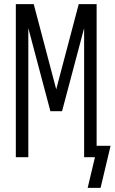

<svg xmlns="http://www.w3.org/2000/svg" viewBox="-20 -755 551 922"><path d="M401 147 436 0H384V-620L278 -221H222L116 -620V0H56V-735H142L250 -326L358 -735H444V-55H511L463 147Z"/></svg>

Font: Iosevka Term Light
Style: Regular
Weight: 300
Monospace: yes
Designer: Belleve Invis
Foundry: Belleve Invis
Version: Version 9.0.1; ttfautohint (v1.8.3)